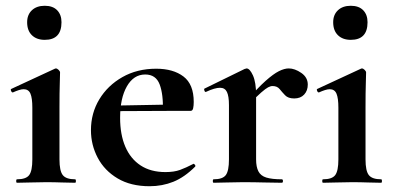

<svg xmlns="http://www.w3.org/2000/svg" viewBox="-20 -633 1363 665"><path d="M39 0Q36 0 36 -6Q36 -12 39 -12Q70 -12 81 -26.5Q92 -41 92 -81V-260Q92 -293 85.5 -308.5Q79 -324 62 -324Q55 -324 45.5 -321Q36 -318 25 -313Q21 -312 18.5 -318Q16 -324 19 -325L170 -395Q172 -396 173 -396Q178 -396 183 -391Q188 -386 188 -382Q188 -370 187 -342Q186 -314 186 -262V-81Q186 -41 197.5 -26.5Q209 -12 240 -12Q243 -12 243 -6Q243 0 240 0Q220 0 194 -1Q168 -2 139 -2Q111 -2 85 -1Q59 0 39 0ZM135 -495Q107 -495 90.5 -511Q74 -527 74 -556Q74 -582 90.5 -597.5Q107 -613 135 -613Q163 -613 178 -597.5Q193 -582 193 -556Q193 -495 135 -495Z M498 12Q433 12 387.5 -15Q342 -42 318.5 -86.5Q295 -131 295 -182Q295 -241 324 -289Q353 -337 404 -366Q455 -395 521 -395Q580 -395 615.5 -368Q651 -341 651 -280Q651 -267 649 -258Q647 -249 640 -249H544Q546 -306 533 -340.5Q520 -375 483 -375Q443 -375 419.5 -334Q396 -293 396 -225Q396 -167 414 -125Q432 -83 467 -60Q502 -37 553 -37Q583 -37 603.5 -44.5Q624 -52 649 -65Q651 -67 654.5 -63Q658 -59 656 -56Q619 -19 580.5 -3.5Q542 12 498 12ZM361 -248 360 -267 579 -271V-249Z M842 -271 834 -284Q873 -329 900 -353Q927 -377 946 -386.5Q965 -396 980 -396Q1001 -396 1023.5 -380.5Q1046 -365 1046 -340Q1046 -319 1033.5 -305.5Q1021 -292 999 -292Q978 -292 967.5 -303Q957 -314 948.5 -324.5Q940 -335 924 -335Q917 -335 908.5 -330.5Q900 -326 884.5 -312.5Q869 -299 842 -271ZM720 0Q717 0 717 -6Q717 -12 720 -12Q751 -12 762 -26.5Q773 -41 773 -81V-269Q773 -300 766 -314.5Q759 -329 742 -329Q733 -329 721 -325.5Q709 -322 694 -315Q690 -313 688 -319Q686 -325 688 -326L827 -394Q833 -396 834 -396Q845 -396 856 -372Q867 -348 867 -303V-81Q867 -55 875 -39.5Q883 -24 902.5 -18Q922 -12 956 -12Q960 -12 960 -6Q960 0 956 0Q929 0 894.5 -1Q860 -2 820 -2Q792 -2 766 -1Q740 0 720 0Z M1099 0Q1096 0 1096 -6Q1096 -12 1099 -12Q1130 -12 1141 -26.5Q1152 -41 1152 -81V-260Q1152 -293 1145.5 -308.5Q1139 -324 1122 -324Q1115 -324 1105.5 -321Q1096 -318 1085 -313Q1081 -312 1078.5 -318Q1076 -324 1079 -325L1230 -395Q1232 -396 1233 -396Q1238 -396 1243 -391Q1248 -386 1248 -382Q1248 -370 1247 -342Q1246 -314 1246 -262V-81Q1246 -41 1257.5 -26.5Q1269 -12 1300 -12Q1303 -12 1303 -6Q1303 0 1300 0Q1280 0 1254 -1Q1228 -2 1199 -2Q1171 -2 1145 -1Q1119 0 1099 0ZM1195 -495Q1167 -495 1150.5 -511Q1134 -527 1134 -556Q1134 -582 1150.5 -597.5Q1167 -613 1195 -613Q1223 -613 1238 -597.5Q1253 -582 1253 -556Q1253 -495 1195 -495Z"/></svg>

Font: Cormorant Infant Light
Style: Regular
Weight: 300
Designer: Christian Thalmann (Catharsis Fonts)
Foundry: Catharsis Fonts
Version: Version 4.001